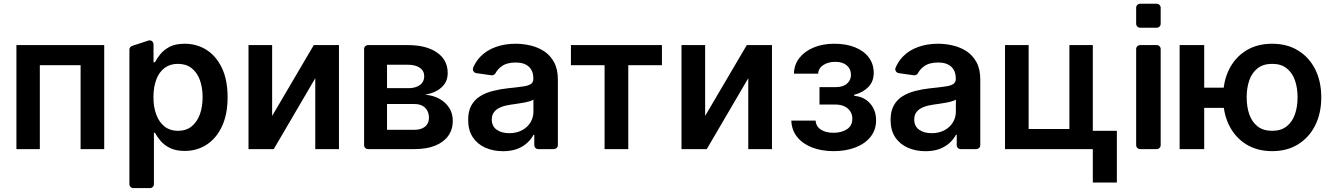

<svg xmlns="http://www.w3.org/2000/svg" viewBox="-20 -782 6998 1007"><path d="M66.1 -545.5H526.6V0H402.7V-440H188.9V0H66.1Z M658.7 183.9V-521.7Q658.7 -528.4 662.6 -533.7Q666.5 -539.1 672.9 -541.2L757.8 -569.2Q761 -570.3 764.6 -570.3Q773.1 -570.3 779.1 -564.3Q785.2 -558.2 785.2 -549.7V-455.3H792.6Q803.3 -476.2 820.7 -497.5Q838.4 -519.9 869.7 -536.6Q900.6 -552.6 948.5 -552.6Q1011.7 -552.6 1062.9 -520.6Q1113.6 -488.3 1143.8 -425.8Q1173.7 -362.9 1173.7 -272Q1173.7 -182.5 1144.2 -119.3Q1115.1 -56.8 1063.9 -23.4Q1013.5 9.6 948.9 9.6Q902.3 9.6 871.1 -6Q840.9 -21 821.7 -43.7Q802.6 -66.8 792.6 -85.9H787.3V183.9Q787.3 192.5 781.2 198.5Q775.2 204.5 766.7 204.5H679.7Q670.8 204.5 664.8 198.5Q658.7 192.5 658.7 183.9ZM800.1 -180Q815 -140.3 843.8 -117.9Q872.2 -95.9 913 -95.9Q956 -95.9 984.4 -118.6Q1013.1 -141.7 1028.1 -181.5Q1042.6 -221.9 1042.6 -272.7Q1042.6 -323.2 1028.1 -362.9Q1013.8 -402 984.7 -424.7Q956 -447.1 913 -447.1Q871.4 -447.1 843 -425.4Q813.9 -403.4 799.7 -364.7Q784.8 -326 784.8 -272.7Q784.8 -219.5 800.1 -180Z M1283.4 -545.5H1407.3V-174L1625.7 -545.5H1757.8V0H1633.5V-371.8L1415.8 0H1283.4Z M1889.6 -20.6V-524.9Q1889.6 -533.4 1895.6 -539.4Q1901.6 -545.5 1910.2 -545.5H2118.6Q2215.9 -545.5 2271.7 -506.7Q2328.1 -468 2328.1 -398.8Q2328.1 -353 2296.2 -324.2Q2265.3 -295.5 2209.9 -285.2Q2252.8 -281.6 2285.2 -263.5Q2317.5 -245.4 2336.3 -215.9Q2354.8 -186.8 2354.8 -148.1Q2354.8 -103 2331 -69.6Q2307.5 -36.6 2262.4 -18.1Q2217.7 0 2153.8 0H1910.2Q1901.6 0 1895.6 -6Q1889.6 -12.1 1889.6 -20.6ZM2153.8 -101.2Q2188.9 -101.2 2209.5 -117.9Q2229.8 -134.9 2229.8 -164.1Q2229.8 -197.8 2209.5 -217Q2189.6 -236.5 2153.8 -236.5H2009.9V-101.2ZM2121.1 -319.6Q2148.1 -319.6 2166.2 -327.4Q2185 -334.9 2195 -348.7Q2204.9 -362.9 2204.9 -382.5Q2204.9 -410.5 2181.8 -426.5Q2159.1 -442.5 2118.6 -442.5H2009.9V-319.6Z M2524.5 -7.8Q2483 -26.6 2459.2 -62.9Q2435.4 -99.4 2435.4 -153.1Q2435.4 -199.2 2452.4 -229.4Q2469.5 -259.9 2498.9 -277.7Q2528.8 -296.2 2565.3 -305Q2602.6 -314.6 2642.4 -318.9Q2686.1 -323.2 2720.2 -328.1Q2749.6 -331.7 2763.5 -340.9Q2777.3 -349.4 2777.3 -367.9V-370Q2777.3 -410.2 2753.6 -432.2Q2729.4 -454.2 2685 -454.2Q2637.4 -454.2 2610.1 -433.6Q2589.8 -418.7 2578.8 -398.1Q2575.6 -392.4 2569.8 -389.4Q2563.9 -386.4 2557.5 -387.1L2478 -398.4Q2470.2 -399.5 2465 -405.5Q2459.9 -411.6 2459.9 -419Q2459.9 -422.6 2461.6 -427.2Q2476.6 -461.6 2500 -485.4Q2533.4 -519.2 2579.9 -535.5Q2626.8 -552.6 2684.3 -552.6Q2722.7 -552.6 2762.8 -543.3Q2800.8 -534.4 2834.2 -513.1Q2866.5 -491.5 2886 -455.6Q2905.9 -419 2905.9 -365.1V-20.6Q2905.9 -12.1 2899.7 -6Q2893.5 0 2884.9 0H2802.9Q2794.4 0 2788.4 -6Q2782.3 -12.1 2782.3 -20.6V-74.9H2778.1Q2766.7 -52.6 2745 -32.7Q2723.4 -12.8 2692.1 -0.7Q2660.2 11 2617.9 11Q2566.4 11 2524.5 -7.8ZM2585.2 -101.6Q2610.8 -83.5 2651.3 -83.5Q2689.3 -83.5 2718.4 -99.1Q2746.8 -114.7 2762.1 -139.9Q2777.7 -165.8 2777.7 -195.7V-259.9Q2771 -254.6 2757.1 -250.7Q2742.9 -246.4 2725.1 -243.3L2690 -237.6L2659.8 -233.3Q2630.7 -229.4 2608.3 -220.5Q2584.9 -211.3 2572.4 -195.7Q2559.3 -180.4 2559.3 -155.2Q2559.3 -119.7 2585.2 -101.6Z M3150.9 -440H2974.4V-545.5H3451.7V-440H3275.2V0H3150.9Z M3554.3 -545.5H3678.3V-174L3896.7 -545.5H4028.8V0H3904.5V-371.8L3686.8 0H3554.3Z M4130.3 -149.5H4257.8Q4259.6 -119 4285.2 -102.3Q4310.7 -85.6 4351.6 -85.6Q4393.1 -85.6 4421.7 -103.9Q4450.3 -122.2 4450.3 -159.4Q4450.3 -181.5 4439.3 -198.3Q4428.3 -215.2 4408.4 -224.4Q4388.5 -233.7 4361.5 -233.7H4278.1V-324.9H4361.5Q4401.6 -324.9 4422.4 -343.4Q4443.2 -361.9 4443.2 -389.9Q4443.2 -420.1 4421.3 -438.9Q4399.5 -457.7 4361.2 -457.7Q4322.8 -457.7 4297.4 -440.3Q4272 -422.9 4271 -395.6H4144.2Q4144.9 -443.2 4172.8 -478.3Q4200.6 -513.5 4248 -533Q4295.5 -552.6 4355.1 -552.6Q4419 -552.6 4465.6 -533.4Q4512.1 -514.2 4537.3 -479.9Q4562.5 -445.7 4562.5 -399.5Q4562.5 -355.1 4534.8 -326.2Q4507.1 -297.2 4460.2 -284.8V-279.1Q4492.5 -277.3 4518.5 -260.8Q4544.4 -244.3 4559.7 -216.3Q4574.9 -188.2 4574.9 -151.3Q4574.9 -101.2 4546.2 -64.8Q4517.4 -28.4 4467.2 -8.9Q4416.9 10.7 4352.3 10.7Q4289.4 10.7 4239.9 -8.3Q4190.3 -27.3 4161.2 -63.2Q4132.1 -99.1 4130.3 -149.5Z M4740.1 -7.8Q4698.5 -26.6 4674.7 -62.9Q4650.9 -99.4 4650.9 -153.1Q4650.9 -199.2 4668 -229.4Q4685 -259.9 4714.5 -277.7Q4744.3 -296.2 4780.9 -305Q4818.2 -314.6 4858 -318.9Q4901.6 -323.2 4935.7 -328.1Q4965.2 -331.7 4979 -340.9Q4992.9 -349.4 4992.9 -367.9V-370Q4992.9 -410.2 4969.1 -432.2Q4945 -454.2 4900.6 -454.2Q4853 -454.2 4825.6 -433.6Q4805.4 -418.7 4794.4 -398.1Q4791.2 -392.4 4785.3 -389.4Q4779.5 -386.4 4773.1 -387.1L4693.5 -398.4Q4685.7 -399.5 4680.6 -405.5Q4675.4 -411.6 4675.4 -419Q4675.4 -422.6 4677.2 -427.2Q4692.1 -461.6 4715.6 -485.4Q4748.9 -519.2 4795.5 -535.5Q4842.3 -552.6 4899.9 -552.6Q4938.2 -552.6 4978.3 -543.3Q5016.3 -534.4 5049.7 -513.1Q5082 -491.5 5101.6 -455.6Q5121.4 -419 5121.4 -365.1V-20.6Q5121.4 -12.1 5115.2 -6Q5109 0 5100.5 0H5018.5Q5009.9 0 5003.9 -6Q4997.9 -12.1 4997.9 -20.6V-74.9H4993.6Q4982.2 -52.6 4960.6 -32.7Q4938.9 -12.8 4907.7 -0.7Q4875.7 11 4833.5 11Q4782 11 4740.1 -7.8ZM4800.8 -101.6Q4826.3 -83.5 4866.8 -83.5Q4904.8 -83.5 4933.9 -99.1Q4962.4 -114.7 4977.6 -139.9Q4993.3 -165.8 4993.3 -195.7V-259.9Q4986.5 -254.6 4972.7 -250.7Q4958.5 -246.4 4940.7 -243.3L4905.5 -237.6L4875.4 -233.3Q4846.2 -229.4 4823.9 -220.5Q4800.4 -211.3 4788 -195.7Q4774.9 -180.4 4774.9 -155.2Q4774.9 -119.7 4800.8 -101.6Z M5251.1 -545.5H5375V-105.5H5588.8V-545.5H5711.6V-95.9H5837.7V175.4H5711.6V0H5251.1Z M5938.9 -20.6V-524.5Q5938.9 -533.4 5945 -539.4Q5951 -545.5 5959.9 -545.5H6046.9Q6055.4 -545.5 6061.4 -539.4Q6067.5 -533.4 6067.5 -524.5V-20.6Q6067.5 -12.1 6061.4 -6Q6055.4 0 6046.9 0H5959.9Q5951 0 5945 -6Q5938.9 -12.1 5938.9 -20.6ZM5938.9 -741.5Q5938.9 -750 5945 -756.2Q5951 -762.4 5959.9 -762.4H6046.9Q6055.4 -762.4 6061.4 -756.2Q6067.5 -750 6067.5 -741.5V-657.7Q6067.5 -649.1 6061.4 -642.9Q6055.4 -636.7 6046.9 -636.7H5959.9Q5951 -636.7 5945 -642.9Q5938.9 -649.1 5938.9 -657.7Z M6394.9 -271.7Q6394.9 -355.1 6426.5 -418.3Q6458.1 -481.5 6515.8 -517Q6573.5 -552.6 6652.3 -552.6Q6730.8 -552.6 6788.5 -517Q6846.2 -481.5 6878 -418.3Q6909.8 -355.1 6909.8 -271.7Q6909.8 -188.2 6878 -124.6Q6846.2 -61.1 6788.5 -25.2Q6730.8 10.7 6652.3 10.7Q6573.5 10.7 6515.8 -25.2Q6458.1 -61.1 6426.5 -124.6Q6394.9 -188.2 6394.9 -271.7ZM6166.9 -545.5H6295.8V0H6166.9ZM6193.9 -322.1H6487.6V-216.3H6193.9ZM6785.5 -271.7Q6785.5 -321 6771.7 -360.8Q6757.8 -400.6 6728.3 -423.8Q6698.9 -447.1 6652.3 -447.1Q6605.5 -447.1 6575.8 -423.8Q6546.2 -400.6 6532.3 -360.8Q6518.5 -321 6518.5 -271.7Q6518.5 -221.9 6532.3 -182.2Q6546.2 -142.4 6575.8 -119.1Q6605.5 -95.9 6652.3 -95.9Q6698.9 -95.9 6728.3 -119.3Q6757.8 -142.8 6771.7 -182.5Q6785.5 -222.3 6785.5 -271.7Z"/></svg>

Font: DeltaSans SemiBold
Style: Regular
Weight: 600
Designer: Rasmus Andersson
Foundry: rsms
Version: Version 3.012